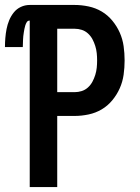

<svg xmlns="http://www.w3.org/2000/svg" viewBox="-46 -755 566 775"><path d="M74 0V-672Q66 -672 62 -665.5Q58 -659 56 -652Q54 -645 52.5 -638Q51 -631 50 -623.5Q49 -616 48 -609Q47 -602 47 -594.5Q47 -587 46.5 -579.5Q46 -572 46 -565H-26Q-26 -583 -24.5 -601.5Q-23 -620 -19.5 -638Q-16 -656 -9 -673Q-2 -690 9.5 -704.5Q21 -719 38 -727Q55 -735 74 -735H255Q283 -735 311.5 -729Q340 -723 364.5 -708.5Q389 -694 407.5 -671.5Q426 -649 437.5 -623Q449 -597 453 -568.5Q457 -540 457 -511Q457 -482 453 -453.5Q449 -425 437.5 -399Q426 -373 407.5 -350.5Q389 -328 364.5 -313.5Q340 -299 311.5 -293Q283 -287 255 -287H185V0ZM185 -383H255Q270 -383 284 -387.5Q298 -392 309 -402Q320 -412 327 -425Q334 -438 338.5 -452.5Q343 -467 344.5 -481.5Q346 -496 346 -511Q346 -526 344.5 -540.5Q343 -555 338.5 -569.5Q334 -584 327 -597Q320 -610 309 -620Q298 -630 284 -634.5Q270 -639 255 -639H185Z"/></svg>

Font: Iosevka SS18
Style: Bold
Weight: 700
Monospace: yes
Designer: Belleve Invis
Foundry: Belleve Invis
Version: Version 25.1.1; ttfautohint (v1.8.4)